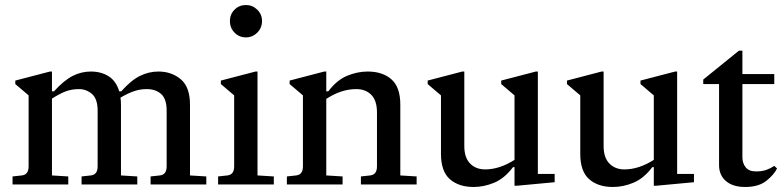

<svg xmlns="http://www.w3.org/2000/svg" viewBox="-20 -735 3125 765"><path d="M30 0V-32L67 -36Q94 -39 94 -72V-355L41 -400V-414L179 -450H187V-371H195Q235 -415 269.5 -432.5Q304 -450 342 -450Q383 -450 413 -431Q443 -412 455 -371H463Q502 -415 537.5 -432.5Q573 -450 611 -450Q664 -450 700.5 -419Q737 -388 737 -318V-36L802 -32V0H580V-32L617 -36Q644 -39 644 -72V-294Q644 -341 622 -360.5Q600 -380 565 -380Q538 -380 513.5 -371.5Q489 -363 460 -346Q462 -333 462 -318V-36L527 -32V0H305V-32L342 -36Q369 -39 369 -72V-294Q369 -341 346.5 -360.5Q324 -380 295 -380Q266 -380 242 -371Q218 -362 187 -342V-36L252 -32V0Z M849 0V-32L886 -36Q913 -39 913 -72V-355L860 -400V-414L998 -450H1006V-36L1071 -32V0ZM960 -586Q933 -586 914.5 -605Q896 -624 896 -651Q896 -678 914.5 -696.5Q933 -715 960 -715Q986 -715 1005 -696.5Q1024 -678 1024 -651Q1024 -624 1005 -605Q986 -586 960 -586Z M1123 0V-32L1160 -36Q1187 -39 1187 -72V-355L1134 -400V-414L1272 -450H1280V-371H1288Q1322 -416 1363 -433Q1404 -450 1445 -450Q1504 -450 1539.5 -419Q1575 -388 1575 -318V-36L1640 -32V0H1418V-32L1455 -36Q1482 -39 1482 -72V-287Q1482 -334 1459.5 -357Q1437 -380 1399 -380Q1340 -380 1280 -341V-36L1345 -32V0Z M2030 5V-69H2024Q1990 -24 1949 -7Q1908 10 1867 10Q1808 10 1772.5 -21Q1737 -52 1737 -122V-355L1684 -400V-414L1822 -450H1830V-153Q1830 -107 1853 -83.5Q1876 -60 1913 -60Q1970 -60 2030 -98V-355L1977 -400V-414L2115 -450H2123V-42H2190V-9L2040 5Z M2585 5V-69H2579Q2545 -24 2504 -7Q2463 10 2422 10Q2363 10 2327.5 -21Q2292 -52 2292 -122V-355L2239 -400V-414L2377 -450H2385V-153Q2385 -107 2408 -83.5Q2431 -60 2468 -60Q2525 -60 2585 -98V-355L2532 -400V-414L2670 -450H2678V-42H2745V-9L2595 5Z M2949 10Q2900 10 2872.5 -13.5Q2845 -37 2845 -77V-400H2782V-418L2924 -533H2938V-440H3065V-400H2938V-108Q2938 -85 2951 -68.5Q2964 -52 2992 -52Q3016 -52 3033 -58Q3050 -64 3065 -74L3076 -64Q3065 -40 3034 -15Q3003 10 2949 10Z"/></svg>

Font: Gulzar
Style: Regular
Weight: 400
Designer: Borna Izadpanah, Alice Savoie, Simon Cozens, Fiona Ross
Version: Version 1.000;[7b34f74]; ttfautohint (v1.8.4)